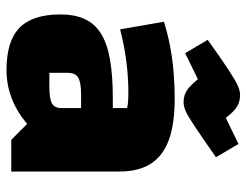

<svg xmlns="http://www.w3.org/2000/svg" viewBox="-106 -656 776 605"><g transform="rotate(90 282.5 -353.0)"><path d="M200 15Q109 15 67 -26Q25 -67 25 -155Q25 -200 39.5 -231.5Q54 -263 85 -282.5Q116 -302 166.5 -311Q217 -320 290 -320H350V-220H278Q239 -220 224 -211Q209 -202 209 -178V-120H251Q290 -120 305 -128Q320 -136 320 -158V-365Q305 -369 270 -369Q225 -369 176 -363Q127 -357 72 -343L48 -481Q86 -493 125.5 -500.5Q165 -508 206.5 -511.5Q248 -515 290 -515Q370 -515 420.5 -496.5Q471 -478 495.5 -439.5Q520 -401 520 -340V0H420L370 -50Q293 15 200 15ZM302 -543Q289 -543 277.5 -547Q266 -551 254.5 -561Q243 -571 229 -588L147 -548L105 -619Q168 -664 201 -685.5Q234 -707 250 -714Q266 -721 278 -721Q292 -721 303.5 -717Q315 -713 326 -703.5Q337 -694 351 -676L433 -716L475 -645Q412 -601 379 -579Q346 -557 330.5 -550Q315 -543 302 -543Z"/></g></svg>

Font: Changa ExtraLight ExtraBold
Style: Regular
Weight: 800
Version: Version 3.002; ttfautohint (v1.8.2)